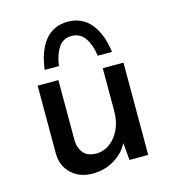

<svg xmlns="http://www.w3.org/2000/svg" viewBox="-101 -732 749 832"><g transform="rotate(-15 273.5 -316.0)"><path d="M213 16Q156 16 119 -18.5Q82 -53 81 -108V-414H174V-141Q176 -107 194 -86Q212 -65 250 -64Q284 -64 312 -84.5Q340 -105 356.5 -140.5Q373 -176 373 -221V-414H466V0H382L375 -78Q355 -37 311.5 -10.5Q268 16 213 16ZM278 -648Q341 -648 380 -602Q419 -556 430 -472H366Q360 -520 338.5 -552Q317 -584 278 -584Q239 -584 218.5 -552Q198 -520 192 -472H128Q139 -558 177 -603Q215 -648 278 -648Z"/></g></svg>

Font: Synthetic
Style: Regular
Weight: 400
Designer: Santiago Orozco
Foundry: Typemade
Version: Version 2.000; ttfautohint (v1.8.4.7-5d5b)